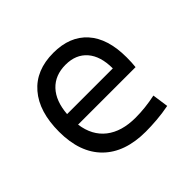

<svg xmlns="http://www.w3.org/2000/svg" viewBox="-132 -684 851 851"><g transform="rotate(-45 293.0 -258.5)"><path d="M337.9 9.8Q207.5 9.8 136.5 -60.5Q65.4 -130.9 65.4 -261.7Q65.4 -387.7 125.5 -457.5Q185.5 -527.3 294.9 -527.3Q397.9 -527.3 454.3 -464.4Q510.7 -401.4 510.7 -283.2Q510.7 -250.5 507.8 -224.6H147.5Q158.2 -147.5 210.4 -106.7Q262.7 -65.9 349.6 -65.9Q410.2 -65.9 474.6 -79.6L485.4 -3.9Q445.3 3.9 407.7 6.8Q370.1 9.8 337.9 9.8ZM146 -292H432.6Q432.6 -368.7 396.5 -410.2Q360.4 -451.7 295.9 -451.7Q230 -451.7 190.9 -410.2Q151.9 -368.7 146 -292Z"/></g></svg>

Font: CaskaydiaMono NF SemiLight
Style: Regular
Weight: 350
Designer: Aaron Bell
Foundry: Saja Typeworks
Version: Version 2111.001; ttfautohint (v1.8.4);Nerd Fonts 3.1.1